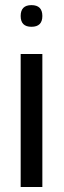

<svg xmlns="http://www.w3.org/2000/svg" viewBox="-20 -735 251 757"><path d="M61.5 2.4V-522H147V2.4ZM104 -629.4Q61.5 -629.4 61.5 -671.9Q61.5 -714.8 104 -714.8Q147 -714.8 147 -671.9Q147 -629.4 104 -629.4Z"/></svg>

Font: Proletarsk
Style: Regular
Weight: 400
Designer: Peter Wiegel, original typeface by Carl Albert Fahrenwaldt 1901
Foundry: Peter Wiegel
Version: Version 1.000 2010 initial release